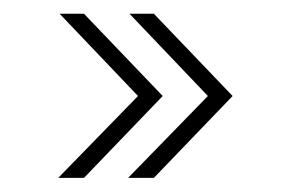

<svg xmlns="http://www.w3.org/2000/svg" viewBox="-20 -404 411 272"><path d="M161.5 -152 274.5 -268 163.5 -384.5H198L309.5 -268L198 -152ZM62.5 -152 175.5 -268 64.5 -384.5H99L210.5 -268L99 -152Z"/></svg>

Font: Imbue Thin 10pt ExtraLight
Style: Regular
Weight: 250
Version: Version 1.102